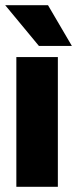

<svg xmlns="http://www.w3.org/2000/svg" viewBox="-21 -720 297 740"><path d="M42 0V-500H202V0ZM-1 -700H164L256 -543H129Z"/></svg>

Font: Epunda Sans ExtraBold
Style: Regular
Weight: 800
Designer: Simon Atzbach
Foundry: typofactur
Version: Version 2.204; ttfautohint (v1.8.4.7-5d5b)